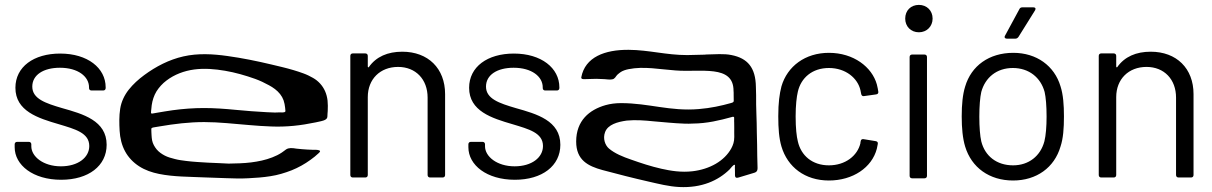

<svg xmlns="http://www.w3.org/2000/svg" viewBox="-20 -730 4955 785"><path d="M230 5C342 5 416 -52 416 -138C416 -237 319 -264 234 -288C166 -308 112 -326 112 -376C112 -424 158 -453 225 -453C299 -453 344 -417 344 -373V-370C344 -364 348 -360 354 -360H402C408 -360 412 -364 412 -370V-373C412 -452 338 -511 226 -511C118 -511 43 -457 43 -371C43 -276 135 -247 221 -222C287 -202 345 -187 345 -133C345 -86 299 -50 229 -50C157 -50 108 -90 108 -132V-140C108 -146 104 -150 98 -150H50C44 -150 40 -146 40 -140V-128C40 -55 115 5 230 5Z M914.8 -61.1C914.8 -61.8 836.5 -64.3 829.7 -65C799.8 -66.9 769.8 -68.2 740.1 -72.1C725 -74 709.8 -75.9 695.3 -79.8C681.2 -83.4 666.3 -87.2 653.5 -94C641.2 -100.4 629.6 -108.5 620.6 -119.1C611.9 -129.8 604.5 -142.6 601.9 -156.2C600.6 -163.3 600 -170 599.6 -177.1C599.6 -181 599 -185.2 599 -189.1C599 -192.3 599 -195.8 598.7 -199C598.4 -201.9 598.4 -205.2 600.9 -206.8C603.2 -208.4 606.7 -208.7 609.6 -209.4C617.4 -210.6 624.8 -211.9 632.5 -213.2C692.8 -223.5 753.3 -230.9 814.9 -230.9C876.1 -230.9 937.4 -223.5 998.6 -218.7C1028.5 -216.1 1058.8 -213.9 1089.1 -212.9C1119.4 -211.6 1150 -212.6 1180.3 -215.5C1210.6 -218.4 1240.9 -223.5 1270.9 -229.7C1278.3 -231.3 1285.4 -232.9 1292.8 -234.5C1299.6 -236.1 1306.3 -238 1312.1 -241.9C1316.6 -245.1 1318.6 -249.3 1318.6 -254.8C1318.6 -261.9 1319.5 -269 1319.9 -276.1C1320.5 -290.9 1320.8 -304.7 1319.2 -319.2C1317.6 -332.5 1314.4 -345.3 1308.9 -357.6C1298.9 -380.1 1281.5 -399.2 1259.9 -411.4C1253.8 -414.9 1247.4 -418.2 1240.9 -421.4C1234.5 -424.6 1227.7 -427.2 1220.9 -429.8C1207.1 -434.9 1193.2 -439.4 1179 -443.6C1150 -452.3 1119.7 -459.1 1090.1 -466.2C1030.5 -480.4 970.5 -492.6 910 -501C850.3 -509.4 789.1 -512.9 729.8 -499.4C671.5 -486.2 617.7 -458.4 569.7 -423C546.1 -405.6 524.2 -385.9 506.2 -363.1C488.5 -340.5 475.9 -314.1 471.4 -285.4C466.6 -255.4 467.5 -225.1 469.1 -195.2C470.7 -166.2 477.5 -136.5 491.7 -110.7C504.9 -86.3 525.2 -65.3 548.7 -50.2C573.5 -34.1 601.6 -24.7 630.3 -18.9C690.8 -6.7 753.7 -7.6 815.2 -4.7C845.2 -3.4 875.5 -2.5 905.8 -1.5C935.7 -0.2 965.7 0.4 995.4 -1.2C1025.6 -2.8 1055.6 -4.7 1085.6 -9.6C1115.6 -14.1 1144.2 -22.8 1172.3 -33.7C1199.7 -44.7 1225.8 -59.2 1249.6 -76.6C1261.2 -85 1272.5 -93.7 1282.8 -103.7C1284.7 -105.6 1288.9 -109.1 1288.6 -112C1288.3 -114.6 1284.1 -115.6 1281.8 -116.2C1274.7 -118.2 1267 -117.2 1259.9 -117.5C1244.8 -118.2 1229.3 -118.5 1214.2 -120.1C1206.7 -120.7 1199.3 -121.4 1191.9 -122.3C1184.2 -123.3 1176.8 -124.9 1169 -124.6C1162.3 -124.3 1155.5 -123 1149.7 -119.1C1143.6 -114.9 1138.1 -110.1 1132 -106.2C1120.1 -98.2 1106.5 -91.7 1093.3 -86.6C1065.3 -75.6 1036.3 -69.8 1006.6 -66C976 -62.1 945.4 -61.8 914.8 -61.1ZM1104 -269.9C1093.3 -270.3 1082.7 -270.6 1071.7 -271.2C1028.9 -273.2 986 -277 943.2 -280.9C900.3 -285.1 857.1 -288.3 813.9 -288.3C771.1 -288.3 728.2 -285.1 685.7 -279.3C664.1 -276.4 642.8 -272.5 621.6 -269C616.7 -268 611.6 -267.4 606.7 -266.4C603.2 -265.7 597.7 -264.1 597.4 -269.3C597.1 -274.1 598.4 -279.6 598.7 -284.4C599 -289.6 599.6 -294.7 600.3 -299.9C603.2 -319.9 609.3 -339.2 619.9 -356.6C630.6 -373.4 644.4 -388.5 660.2 -400.4C693.1 -425.6 733.1 -440.4 774 -445.9C815.9 -451.4 858.4 -447.8 900 -440.7C941.9 -433.6 983.1 -421.7 1023.1 -407.5C1042.7 -400.4 1061.7 -391.4 1079.8 -381.4C1096.9 -372.1 1113 -360.8 1125.2 -345.3C1131.3 -337.6 1136.2 -328.9 1139.4 -319.9C1142.9 -309.9 1144.6 -299.6 1145.8 -289.3C1146.2 -286.7 1146.2 -284.1 1146.5 -281.5C1146.5 -279.6 1147.5 -276.7 1146.8 -274.8C1145.8 -270.6 1138.1 -270.3 1134.6 -270.3C1131.7 -270.3 1104 -270.6 1104 -269.9Z M1624.7 -518.6C1565.3 -518.6 1518 -498.5 1487.8 -455.4C1485.8 -453.4 1483.7 -455.4 1483.7 -458.4V-501.6C1483.7 -507.6 1479.7 -511.6 1473.7 -511.6H1422.3C1416.3 -511.6 1412.3 -507.6 1412.3 -501.6V-14.4C1412.3 -8.3 1416.3 -4.3 1422.3 -4.3H1473.7C1479.7 -4.3 1483.7 -8.3 1483.7 -14.4V-333.1C1483.7 -406.3 1534.1 -456.4 1607.6 -456.4C1680 -456.4 1728.3 -405.3 1728.3 -331.1V-14.4C1728.3 -8.3 1732.4 -4.3 1738.4 -4.3H1789.7C1795.8 -4.3 1799.8 -8.3 1799.8 -14.4V-345.2C1799.8 -450.4 1730.4 -518.6 1624.7 -518.6Z M2085 5C2197 5 2271 -52 2271 -138C2271 -237 2174 -264 2089 -288C2021 -308 1967 -326 1967 -376C1967 -424 2013 -453 2080 -453C2154 -453 2199 -417 2199 -373V-370C2199 -364 2203 -360 2209 -360H2257C2263 -360 2267 -364 2267 -370V-373C2267 -452 2193 -511 2081 -511C1973 -511 1898 -457 1898 -371C1898 -276 1990 -247 2076 -222C2142 -202 2200 -187 2200 -133C2200 -86 2154 -50 2084 -50C2012 -50 1963 -90 1963 -132V-140C1963 -146 1959 -150 1953 -150H1905C1899 -150 1895 -146 1895 -140V-128C1895 -55 1970 5 2085 5Z M3075.5 -137.1C3075.5 -154.2 3074.3 -171 3074.3 -188.2C3074.3 -238.6 3070.6 -290 3071.4 -341C3071.4 -352.2 3070.5 -363.5 3070.5 -374.9C3069.4 -453.9 3036.3 -491.8 2971.2 -504.8C2940.3 -511.4 2902.2 -507.8 2868.3 -507.2C2865.5 -507.2 2862.9 -506.5 2860.2 -506.5C2837.1 -506.5 2813.6 -504.8 2789.7 -504.8C2703.5 -504.8 2633.9 -525.6 2550.6 -526.3C2452.9 -527.1 2372.1 -496.7 2356.6 -414C2355.6 -406.2 2364.4 -406.4 2369.5 -406.4C2385.4 -406.4 2402.2 -407.7 2418.5 -407.7C2429.6 -407.5 2440.4 -407.1 2451.3 -406.4C2461.4 -405.8 2472.7 -403.5 2482.8 -405.6C2494 -407.1 2497.2 -417.2 2503.4 -423.8C2507.2 -427.8 2511.5 -430.3 2515.7 -433.9C2524.6 -440.7 2538.6 -445 2549.9 -447.2C2612.6 -460.1 2679.7 -446.1 2741.8 -442C2843.9 -433.6 2979.1 -467.5 2979.1 -358.8C2979.3 -356.2 2979.6 -353.4 2979.6 -350.8V-342.6C2979.6 -337 2979.6 -331.4 2979.8 -325.8C2979.8 -323 2979.9 -320.2 2979.9 -317.4C2979.9 -311.7 2974.4 -310.5 2970.1 -309.1C2928.4 -297.3 2885.9 -288.1 2837.4 -284.1C2719.3 -274.1 2633.5 -308.4 2519 -308.4C2496.2 -308.4 2474.8 -305.5 2455.9 -300.2C2389.4 -281.3 2335.7 -236.7 2335.7 -151.3C2335.7 -75.3 2384 -51 2443.4 -34.7C2505.6 -18.1 2568.9 -1.8 2631.7 12.4C2673.1 21.8 2714.5 32.5 2757.1 34.6C2849 39.1 2916.2 8.2 2962.5 -36.8C2966.2 -40.4 2979.1 -58.8 2984.2 -56.1C2985.2 -54.5 2982.4 -57.1 2984.2 -56.1C2985.5 -54 2985.4 -51.5 2984.5 -48C2984.5 -45.2 2984.7 -42.4 2984.7 -39.6C2984.9 -34 2985 -28.4 2985 -22.8C2985 -17.8 2984.5 -11.7 2986 -7.7C2988.7 -0.3 2997.8 -3.7 3003.3 -5.3C3020.5 -10.2 3037.7 -15.6 3054.9 -20.9C3067.1 -24.7 3077.3 -25.3 3077.3 -42.8C3077.1 -45.6 3077.1 -48.2 3077.1 -51C3076.3 -79.1 3075.5 -108.3 3075.5 -137.1ZM2981.6 -236.1C2981.6 -235.4 2981.2 -232.6 2981.7 -232.6C2981.7 -227.6 2981.6 -232.6 2981.7 -232.6C2981.7 -217.2 2982.4 -201.8 2981.9 -187.1C2982.1 -181.4 2982.1 -175.6 2982.1 -169.8C2982.1 -150.7 2977.2 -136.9 2969.9 -123.3C2941.6 -71.8 2881.9 -38.1 2811.4 -29.8C2765 -24.5 2723.1 -31.3 2683.9 -40.1C2641 -49.8 2600 -63.4 2560.5 -77.4C2526.6 -89 2493.9 -102.2 2469.5 -122.9C2454.5 -135.7 2443.7 -163.1 2453.9 -189.9C2465.5 -220.9 2504.6 -231.7 2542.2 -237C2578.9 -240.7 2617.4 -237.5 2651.9 -234C2693.9 -230.7 2734.5 -225.9 2780.1 -224.4C2785.6 -224.4 2790.8 -224.2 2796.3 -224.2C2801.7 -224.2 2807.1 -224.8 2812.5 -224.8C2870.7 -225.2 2922.9 -238 2970.9 -251.2C2974 -252.1 2981.4 -254.9 2981.6 -248.7Z M3369 8C3467 8 3545 -45 3565 -122C3567 -130 3568 -137 3569 -142C3570 -149 3566 -152 3560 -153L3511 -161C3505 -162 3500 -160 3499 -153C3499 -152 3499 -151 3498 -149V-145C3486 -93 3436 -54 3369 -54C3301 -54 3255 -94 3242 -152C3237 -172 3233 -205 3233 -254C3233 -299 3237 -334 3242 -355C3255 -412 3301 -452 3369 -452C3438 -452 3487 -410 3498 -361L3501 -346C3502 -340 3506 -336 3512 -337L3562 -344C3568 -345 3572 -348 3571 -355C3570 -363 3568 -373 3565 -385C3545 -456 3470 -514 3369 -514C3272 -514 3199 -459 3175 -377C3167 -346 3162 -310 3162 -255C3162 -204 3165 -165 3175 -131C3200 -47 3271 8 3369 8Z M3737 -598C3769 -598 3793 -622 3793 -654C3793 -687 3769 -710 3737 -710C3704 -710 3681 -687 3681 -654C3681 -622 3704 -598 3737 -598ZM3709 -1H3760C3766 -1 3770 -5 3770 -11V-497C3770 -503 3766 -507 3760 -507H3709C3703 -507 3699 -503 3699 -497V-11C3699 -5 3703 -1 3709 -1Z M4096 -572H4132C4137 -572 4141 -575 4144 -579L4212 -688C4216 -695 4213 -700 4205 -700H4160C4155 -700 4150 -698 4148 -693L4089 -584C4085 -577 4089 -572 4096 -572ZM4122 8C4218 8 4291 -45 4316 -131C4327 -164 4330 -205 4330 -254C4330 -301 4327 -343 4316 -377C4291 -461 4218 -514 4123 -514C4024 -514 3951 -461 3926 -376C3916 -344 3912 -303 3912 -254C3912 -206 3916 -164 3926 -131C3952 -45 4025 8 4122 8ZM4122 -54C4055 -54 4007 -92 3992 -152C3987 -174 3984 -210 3984 -253C3984 -295 3987 -332 3992 -354C4008 -413 4055 -452 4121 -452C4187 -452 4235 -413 4251 -354C4256 -332 4259 -297 4259 -253C4259 -213 4256 -176 4250 -152C4234 -92 4186 -54 4122 -54Z M4684.7 -518.6C4625.3 -518.6 4578 -498.5 4547.8 -455.4C4545.8 -453.4 4543.7 -455.4 4543.7 -458.4V-501.6C4543.7 -507.6 4539.7 -511.6 4533.7 -511.6H4482.3C4476.3 -511.6 4472.3 -507.6 4472.3 -501.6V-14.4C4472.3 -8.3 4476.3 -4.3 4482.3 -4.3H4533.7C4539.7 -4.3 4543.7 -8.3 4543.7 -14.4V-333.1C4543.7 -406.3 4594.1 -456.4 4667.6 -456.4C4740 -456.4 4788.3 -405.3 4788.3 -331.1V-14.4C4788.3 -8.3 4792.4 -4.3 4798.4 -4.3H4849.7C4855.8 -4.3 4859.8 -8.3 4859.8 -14.4V-345.2C4859.8 -450.4 4790.4 -518.6 4684.7 -518.6Z"/></svg>

Font: Elastic
Style: elastic
Weight: 400
Designer: Jeremy Tribby
Foundry: Tribby Type
Version: Version 1.422;hotconv 1.0.109;makeotfexe 2.5.65596